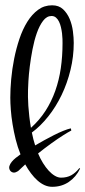

<svg xmlns="http://www.w3.org/2000/svg" viewBox="-20 -700 327 736"><path d="M253.4 -199.7Q246.1 -195.8 238.5 -191.4Q231 -187 224.1 -182.6Q201.7 -168.5 176.3 -150.1Q150.9 -131.8 126 -111.8Q134.3 -91.8 144.8 -75Q155.3 -58.1 166.7 -45.7Q178.2 -33.2 190.4 -26.1Q202.6 -19 213.9 -19Q236.8 -19 253.4 -28.3Q270 -37.6 284.2 -55.7L287.1 -53.7Q271.5 -21.5 243.9 -2.7Q216.3 16.1 180.2 16.1Q165 16.1 150.9 9.8Q136.7 3.4 123.8 -8.1Q110.8 -19.5 98.9 -35.4Q86.9 -51.3 76.7 -69.8Q63.5 -58.1 51.8 -46.4Q48.3 -43 45.9 -42.5Q36.6 -36.6 28.8 -39.1Q21 -41.5 17.6 -48.3Q13.7 -55.7 16.1 -63.7Q18.6 -71.8 24.9 -79.6Q31.2 -87.4 40.3 -94.7Q49.3 -102.1 58.6 -108.4Q47.4 -136.2 40 -166Q32.7 -195.8 28.1 -224.4Q23.4 -252.9 21.5 -279.1Q19.5 -305.2 19.5 -325.7Q19.5 -357.9 22.9 -396.5Q26.4 -435.1 34.2 -474.4Q42 -513.7 54.4 -550.8Q66.9 -587.9 84.7 -616.5Q102.5 -645 126 -662.4Q149.4 -679.7 179.7 -679.7Q205.6 -679.7 221.7 -664.6Q237.8 -649.4 247.1 -627.2Q256.3 -605 259.5 -580.1Q262.7 -555.2 262.7 -535.6Q262.7 -482.9 250.2 -431.9Q237.8 -380.9 216.1 -335.7Q194.3 -290.5 165 -253.7Q135.7 -216.8 102.1 -191.9Q104.5 -179.2 107.7 -167Q110.8 -154.8 114.7 -142.6Q131.3 -152.3 149.9 -162.6Q168.5 -172.9 186.8 -182.1Q205.1 -191.4 221.9 -198.2Q238.8 -205.1 251.5 -208ZM87.4 -355Q86.9 -344.2 87.2 -328.6Q87.4 -313 88.6 -294.2Q89.8 -275.4 92.3 -253.9Q94.7 -232.4 98.6 -210Q131.3 -239.3 154.3 -274.9Q177.2 -310.5 191.9 -351.8Q206.5 -393.1 213.1 -438.7Q219.7 -484.4 219.7 -533.7Q219.7 -540 219.5 -550.3Q219.2 -560.5 217.8 -572.3Q216.3 -584 213.6 -595.7Q210.9 -607.4 206.3 -616.9Q201.7 -626.5 194.6 -632.6Q187.5 -638.7 177.7 -638.7Q159.2 -638.7 145.3 -620.4Q131.3 -602.1 121.3 -573.7Q111.3 -545.4 104.7 -511.2Q98.1 -477.1 94.2 -445.6Q90.3 -414.1 88.9 -389.2Q87.4 -364.3 87.4 -355Z"/></svg>

Font: Montez
Style: Regular
Weight: 400
Designer: Astigmatic (AOETI)
Foundry: Astigmatic (AOETI)
Version: Version 1.000